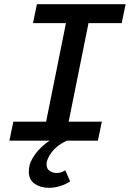

<svg xmlns="http://www.w3.org/2000/svg" viewBox="-20 -674 640 920"><path d="M214 226Q174 226 146 206.5Q118 187 118 148Q118 116 134.5 87Q151 58 174 35.5Q197 13 218 0H25L44 -91H201L296 -563H138L157 -654H582L563 -563H404L309 -91H468L449 0H300Q253 22 228 55Q203 88 203 114Q203 134 217.5 144.5Q232 155 253 155Q264 155 273.5 151.5Q283 148 293 142L316 195Q296 209 268.5 217.5Q241 226 214 226Z"/></svg>

Font: Source Code Pro SemiBold
Style: Italic
Weight: 600
Italic angle: -11°
Monospace: yes
Designer: Paul D. Hunt, Teo Tuominen
Foundry: Adobe Systems Incorporated
Version: Version 1.016;hotconv 1.0.116;makeotfexe 2.5.65601